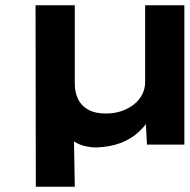

<svg xmlns="http://www.w3.org/2000/svg" viewBox="-20 -549 720 729"><path d="M116 160 115 -529H264V-231Q264 -198 276.5 -172.5Q289 -147 315 -132.5Q341 -118 382 -118Q415 -118 442 -127.5Q469 -137 489 -153Q509 -169 520 -190.5Q531 -212 531 -237V-529H680V0H538L533 -94L561 -119Q540 -80 510.5 -51.5Q481 -23 440.5 -7Q400 9 344 11Q328 11 308.5 7Q289 3 273 -5Q257 -13 248 -25L260 -65L264 160Z"/></svg>

Font: Lexend Giga SemiBold
Style: Regular
Weight: 600
Designer: Bonnie Shaver-Troup, Thomas Jockin
Foundry: Lexend
Version: Version 1.007